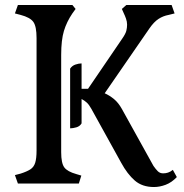

<svg xmlns="http://www.w3.org/2000/svg" viewBox="-20 -738 741 772"><path d="M262 -222V-462Q270 -474 283.5 -478.5Q297 -483 308 -483V-381H311H334L471 -582Q485 -602 488 -614.5Q491 -627 491 -639Q491 -651 486.5 -663.5Q482 -676 478 -684L470 -702L488 -718H670L682 -684L658 -678Q636 -674 617.5 -662Q599 -650 581 -624L401 -363Q421 -354 438.5 -339.5Q456 -325 470 -300L597 -71Q606 -58 614.5 -49.5Q623 -41 636 -41Q646 -41 655.5 -44Q665 -47 675 -55L691 -26Q670 -4 646 5Q622 14 599 14Q552 14 522 -12Q492 -38 467 -84L347 -301Q338 -317 329.5 -325Q321 -333 308 -340V-242Q301 -230 287 -226Q273 -222 262 -222ZM52 0 40 -34 63 -40Q88 -48 102 -57Q116 -66 121.5 -83.5Q127 -101 127 -133V-585Q127 -632 114 -650Q101 -668 63 -678L40 -684L52 -718H271L284 -702L271 -684Q248 -650 237 -613.5Q226 -577 226 -517V-126Q226 -82 238.5 -65Q251 -48 287 -38L307 -32L297 0Z"/></svg>

Font: Gabriela
Style: Regular
Weight: 400
Designer: Eduardo Rodriguez Tunni
Foundry: Eduardo Rodriguez Tunni
Version: Version 2.001;gftools[0.9.26]